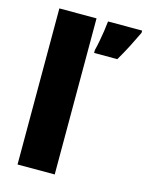

<svg xmlns="http://www.w3.org/2000/svg" viewBox="-115 -831 693 903"><g transform="rotate(15 231.5 -380.0)"><path d="M241 0H60V-760H241ZM463 -749Q445 -711 427 -676Q409 -641 385 -600H272V-614Q277 -633 282 -659Q287 -685 291 -712Q295 -739 297 -760H463Z"/></g></svg>

Font: Noto Sans Gujarati SemiCondensed Black
Style: Regular
Weight: 900
Width: 4
Designer: Jelle Bosma - Monotype Design Team, Universal Thirst
Foundry: Monotype Imaging Inc.
Version: Version 2.106; ttfautohint (v1.8.4.7-5d5b)